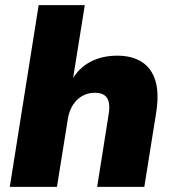

<svg xmlns="http://www.w3.org/2000/svg" viewBox="-20 -725 675 745"><path d="M18 0 130 -705H309L262 -412H257Q285 -461 330.5 -485Q376 -509 435 -509Q491 -509 529 -485.5Q567 -462 582.5 -413.5Q598 -365 586 -288L540 0H357L402 -284Q406 -311 402 -329Q398 -347 384.5 -356Q371 -365 348 -365Q321 -365 299 -352.5Q277 -340 262.5 -317Q248 -294 243 -262L201 0Z"/></svg>

Font: Nunito Sans 10pt Black
Style: Italic
Weight: 900
Italic angle: -9°
Designer: Vernon Adams
Foundry: Vernon Adams
Version: Version 3.101;gftools[0.9.27]